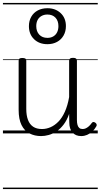

<svg xmlns="http://www.w3.org/2000/svg" viewBox="-20 -909 686 1308"><path d="M260 18Q216 18 181 0Q146 -18 126.5 -57.5Q107 -97 107 -161V-496Q107 -506 113 -510Q119 -514 132 -514Q146 -514 152.5 -510Q159 -506 159 -496V-167Q159 -123 170.5 -92.5Q182 -62 205.5 -46Q229 -30 266 -30Q296 -30 324.5 -42.5Q353 -55 378 -80.5Q403 -106 422 -148Q441 -190 451 -248V-497Q451 -506 457.5 -510.5Q464 -515 478 -515Q491 -515 497.5 -510.5Q504 -506 504 -497V-92Q504 -72 508 -58Q512 -44 520.5 -37Q529 -30 543 -30Q554 -30 564 -34.5Q574 -39 584.5 -48Q595 -57 605 -71Q610 -78 616.5 -78Q623 -78 631 -72Q637 -67 638.5 -60.5Q640 -54 636 -48Q625 -28 608.5 -13Q592 2 573 10Q554 18 534 18Q514 18 499.5 12Q485 6 474 -6Q463 -18 457.5 -35.5Q452 -53 452 -76L451 -133Q436 -90 413.5 -60.5Q391 -31 365 -14Q339 3 312 10.5Q285 18 260 18ZM303 -608Q247 -608 212 -642Q177 -676 177 -731Q177 -767 193 -795Q209 -823 237.5 -838Q266 -853 303 -853Q358 -853 393.5 -819.5Q429 -786 429 -731Q429 -695 413 -667Q397 -639 368.5 -623.5Q340 -608 303 -608ZM303 -651Q326 -651 343 -661Q360 -671 369 -689Q378 -707 378 -731Q378 -767 358 -788.5Q338 -810 303 -810Q280 -810 262.5 -800Q245 -790 236 -772.5Q227 -755 227 -731Q227 -695 247.5 -673Q268 -651 303 -651ZM0 369H646V379H0ZM0 -20H646V0H0ZM0 -505H646V-500H0ZM0 -889H646V-879H0Z"/></svg>

Font: Playwrite HR Lijeva Guides
Style: Regular
Weight: 400
Designer: Veronika Burian, José Scaglione
Foundry: TypeTogether
Version: Version 1.003